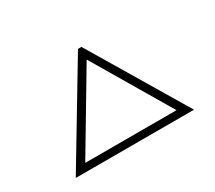

<svg xmlns="http://www.w3.org/2000/svg" viewBox="-116 -833 1185 1060"><g transform="rotate(-30 476.0 -303.5)"><path d="M853 2H99L466 -609H488ZM768 -44 478 -534 186 -44Z"/></g></svg>

Font: BioRhyme Expanded Light
Style: Regular
Weight: 300
Width: 7
Designer: Aoife Mooney
Foundry: Aoife Mooney Type
Version: Version 1.000